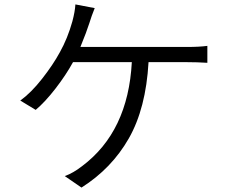

<svg xmlns="http://www.w3.org/2000/svg" viewBox="-20 -808 1040 864"><path d="M341.8 -596.7H821.3Q877.9 -596.7 913.1 -601.6V-525.4Q867.2 -528.3 821.3 -528.3H648.4Q636.7 -320.3 559.6 -185.1Q482.4 -49.8 346.7 36.1L271.5 -15.6Q309.6 -29.3 349.6 -60.5Q556.6 -215.8 573.2 -528.3H308.6Q276.4 -469.7 229.5 -409.2Q182.6 -348.6 140.6 -313.5L71.3 -355.5Q120.1 -390.6 169.4 -453.6Q218.8 -516.6 249 -572.3Q284.2 -634.8 305.7 -711.9Q317.4 -755.9 319.3 -788.1L406.2 -771.5Q391.6 -735.4 381.8 -703.1Q370.1 -666 341.8 -596.7Z"/></svg>

Font: Gen Shin Gothic Monospace Normal
Style: Regular
Weight: 350
Designer: [Source Han Sans]
Ryoko NISHIZUKA  (kana & ideographs); Paul D. Hunt (Latin, Greek & Cyrillic); Wenlong ZHANG  (bopomofo
Version: Version 1.002.20150607